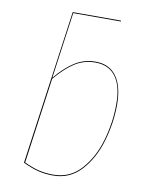

<svg xmlns="http://www.w3.org/2000/svg" viewBox="-83 -790 676 861"><g transform="rotate(10 254.5 -359.5)"><path d="M446 -352Q446 -273 422 -189Q398 -105 346.5 -48Q295 9 218 9Q180 9 149 1Q118 -7 80 -25L178 -728H398V-724H181L139 -422Q180 -472 223 -499.5Q266 -527 318 -527Q381 -527 413.5 -482Q446 -437 446 -352ZM442 -352Q443 -435 411.5 -479Q380 -523 318 -523Q266 -523 224 -496Q182 -469 139 -417L85 -27Q121 -10 151.5 -2.5Q182 5 218 5Q294 5 344.5 -51.5Q395 -108 418.5 -190.5Q442 -273 442 -352Z"/></g></svg>

Font: Fira Sans Condensed Four
Style: Italic
Weight: 100
Width: 3
Italic angle: -8°
Designer: bBox Type GmbH & Carrois Corporate GbR & Edenspiekermann AG
Foundry: bBox Type GmbH & Carrois Corporate GbR & Edenspiekermann AG
Version: Version 4.301